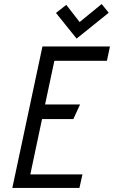

<svg xmlns="http://www.w3.org/2000/svg" viewBox="-20 -930 564 950"><path d="M518 -867 483 -910 374 -821 308 -906 257 -866 359 -739ZM41 0H373L388 -67H130L188 -341H343L376 -413H203L249 -629H509L524 -700H190Z"/></svg>

Font: Advent Pro Medium
Style: Italic
Weight: 500
Italic angle: -12°
Version: Version 3.000